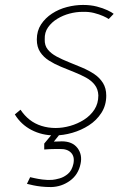

<svg xmlns="http://www.w3.org/2000/svg" viewBox="-20 -531 480 777"><path d="M234 -3H203L159 50V74Q171 73 182 72.5Q193 72 203 72Q213 72 222 72Q252 71 267.5 87Q283 103 277 132Q271 159 255 172.5Q239 186 221 191Q203 196 191 197Q170 198 151.5 195.5Q133 193 120 190Q107 187 102 186L89 213Q101 216 115 219Q129 222 147 224Q165 226 187 226Q229 225 263 200.5Q297 176 306 132Q314 95 293.5 68Q273 41 230 41Q225 41 218 41.5Q211 42 198 42ZM420 -454 440 -475Q433 -481 415 -489.5Q397 -498 372 -504.5Q347 -511 316 -511Q284 -511 251 -502.5Q218 -494 190.5 -476Q163 -458 146 -432Q129 -406 129 -371Q129 -341 142.5 -320.5Q156 -300 178 -286Q200 -272 226.5 -261Q253 -250 279.5 -239.5Q306 -229 328 -217Q350 -205 363.5 -187.5Q377 -170 378 -145Q378 -112 362 -87.5Q346 -63 320 -46.5Q294 -30 264 -21.5Q234 -13 205 -13Q175 -13 148 -21.5Q121 -30 100 -46.5Q79 -63 63 -87L40 -68Q65 -27 107.5 -5Q150 17 201 17Q236 17 272.5 6.5Q309 -4 340 -24Q371 -44 390.5 -74.5Q410 -105 410 -144Q410 -174 396.5 -195.5Q383 -217 361 -231.5Q339 -246 312 -257.5Q285 -269 258.5 -279.5Q232 -290 209.5 -302Q187 -314 173.5 -330.5Q160 -347 161 -372Q160 -400 174.5 -420.5Q189 -441 212 -455Q235 -469 261.5 -476Q288 -483 313 -483Q339 -484 360.5 -478.5Q382 -473 397.5 -466Q413 -459 420 -454Z"/></svg>

Font: Advent Pro ExtraLight
Style: Italic
Weight: 250
Italic angle: -12°
Version: Version 3.000